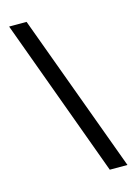

<svg xmlns="http://www.w3.org/2000/svg" viewBox="-111 -776 593 839"><g transform="rotate(-15 185.5 -357.0)"><path d="M95 -716 359 2H279L16 -716Z"/></g></svg>

Font: Noto Sans Ethiopic Cond
Style: Regular
Weight: 400
Width: 3
Designer: Monotype Design Team
Foundry: Monotype Imaging Inc.
Version: Version 2.102; ttfautohint (v1.8.4.7-5d5b)